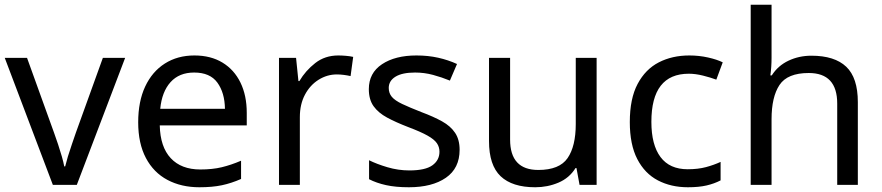

<svg xmlns="http://www.w3.org/2000/svg" viewBox="-20 -780 3720 810"><path d="M203 0 0 -536H94L208 -220Q216 -198 225 -171Q234 -144 241 -119.5Q248 -95 251 -78H255Q259 -95 266.5 -120Q274 -145 283.5 -172Q293 -199 300 -220L414 -536H508L304 0Z M800 -546Q869 -546 918.5 -516Q968 -486 994.5 -431.5Q1021 -377 1021 -304V-251H654Q656 -160 700.5 -112.5Q745 -65 825 -65Q876 -65 915.5 -74.5Q955 -84 997 -102V-25Q956 -7 916 1.5Q876 10 821 10Q745 10 686.5 -21Q628 -52 595.5 -113.5Q563 -175 563 -264Q563 -352 592.5 -415Q622 -478 675.5 -512Q729 -546 800 -546ZM799 -474Q736 -474 699.5 -433.5Q663 -393 656 -321H929Q928 -389 897 -431.5Q866 -474 799 -474Z M1407 -546Q1422 -546 1439.5 -544.5Q1457 -543 1470 -540L1459 -459Q1446 -462 1430.5 -464Q1415 -466 1401 -466Q1360 -466 1324 -443.5Q1288 -421 1266.5 -380.5Q1245 -340 1245 -286V0H1157V-536H1229L1239 -438H1243Q1269 -482 1310 -514Q1351 -546 1407 -546Z M1919 -148Q1919 -70 1861 -30Q1803 10 1705 10Q1649 10 1608.5 1Q1568 -8 1537 -24V-104Q1569 -88 1614.5 -74.5Q1660 -61 1707 -61Q1774 -61 1804 -82.5Q1834 -104 1834 -140Q1834 -160 1823 -176Q1812 -192 1783.5 -208Q1755 -224 1702 -244Q1650 -264 1613 -284Q1576 -304 1556 -332Q1536 -360 1536 -404Q1536 -472 1591.5 -509Q1647 -546 1737 -546Q1786 -546 1828.5 -536.5Q1871 -527 1908 -510L1878 -440Q1844 -454 1807 -464Q1770 -474 1731 -474Q1677 -474 1648.5 -456.5Q1620 -439 1620 -409Q1620 -387 1633 -371.5Q1646 -356 1676.5 -341.5Q1707 -327 1758 -307Q1809 -288 1845 -268Q1881 -248 1900 -219.5Q1919 -191 1919 -148Z M2497 -536V0H2425L2412 -71H2408Q2382 -29 2336 -9.5Q2290 10 2238 10Q2141 10 2092 -36.5Q2043 -83 2043 -185V-536H2132V-191Q2132 -63 2251 -63Q2340 -63 2374.5 -113Q2409 -163 2409 -257V-536Z M2882 10Q2811 10 2755.5 -19Q2700 -48 2668.5 -109Q2637 -170 2637 -265Q2637 -364 2670 -426Q2703 -488 2759.5 -517Q2816 -546 2888 -546Q2929 -546 2967 -537.5Q3005 -529 3029 -517L3002 -444Q2978 -453 2946 -461Q2914 -469 2886 -469Q2728 -469 2728 -266Q2728 -169 2766.5 -117.5Q2805 -66 2881 -66Q2925 -66 2958.5 -75Q2992 -84 3020 -97V-19Q2993 -5 2960.5 2.5Q2928 10 2882 10Z M3235 -537Q3235 -497 3230 -462H3236Q3262 -503 3306.5 -524Q3351 -545 3403 -545Q3501 -545 3550 -498.5Q3599 -452 3599 -349V0H3512V-343Q3512 -472 3392 -472Q3302 -472 3268.5 -421.5Q3235 -371 3235 -277V0H3147V-760H3235Z"/></svg>

Font: Noto Sans Takri
Style: Regular
Weight: 400
Designer: Monotype Design Team
Foundry: Monotype Imaging Inc.
Version: Version 2.003; ttfautohint (v1.8.4.7-5d5b)